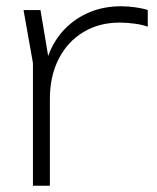

<svg xmlns="http://www.w3.org/2000/svg" viewBox="-20 -592 502 612"><path d="M55 -560H109L139 -381V0H85V-391ZM451 -560V-507Q435 -513 410 -516.5Q385 -520 361 -520Q296 -520 245.5 -489.5Q195 -459 167 -404Q139 -349 139 -277L117 -312Q117 -370 135 -417.5Q153 -465 186.5 -499.5Q220 -534 265.5 -553Q311 -572 366 -572Q389 -572 413 -568.5Q437 -565 451 -560Z"/></svg>

Font: Unbounded ExtraLight
Style: Regular
Weight: 250
Designer: Luke Prowse, Jean-Baptiste Morizot, Fátima Lázaro, Florian Runge
Foundry: NaN
Version: Version 1.701;gftools[0.9.28.dev5+ged2979d]